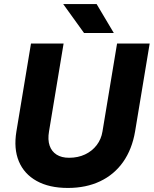

<svg xmlns="http://www.w3.org/2000/svg" viewBox="-20 -915 759 948"><path d="M315 13Q223 13 161 -21.5Q99 -56 73 -118.5Q47 -181 61 -266L133 -700H294L222 -266Q215 -225 225 -196Q235 -167 259.5 -151.5Q284 -136 321 -136Q365 -136 400 -152.5Q435 -169 457.5 -198.5Q480 -228 486 -266L558 -700H719L647 -266Q632 -178 588 -115.5Q544 -53 474.5 -20Q405 13 315 13ZM395 -752 292 -895H457L542 -752Z"/></svg>

Font: Figtree ExtraBold
Style: Italic
Weight: 800
Italic angle: -9.5°
Foundry: Erik Kennedy
Version: Version 2.001;gftools[0.9.30]